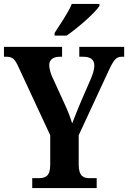

<svg xmlns="http://www.w3.org/2000/svg" viewBox="-20 -951 648 971"><path d="M256 -784V-771H317C374 -810 461 -886 483 -921V-931H343C325 -886 283 -827 256 -784ZM143 0H469V-50H433C403 -50 378 -59 378 -119V-267L526 -586C554 -647 566 -664 596 -664H608V-714H381V-664H399C437 -664 457 -651 457 -618C457 -606 453 -585 441 -556L391 -441C373 -398 357 -358 345 -327C335 -358 325 -387 306 -427L242 -567C235 -584 229 -606 229 -622C229 -647 247 -664 282 -664H294V-714H0V-664H12C46 -664 56 -650 74 -611L234 -267V-117C234 -59 209 -50 174 -50H143Z"/></svg>

Font: Noto Serif Tamil Condensed
Style: Bold Italic
Weight: 700
Width: 3
Italic angle: -12°
Designer: Indian Type Foundry, Tom Grace, and the Monotype Design Team
Foundry: Monotype Imaging Inc.
Version: Version 2.003